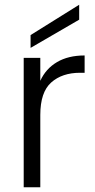

<svg xmlns="http://www.w3.org/2000/svg" viewBox="-20 -790 402 810"><path d="M150 -449Q173 -500 220.5 -528Q268 -556 337 -556V-483H318Q242 -483 196 -442Q150 -401 150 -305V0H80V-546H150ZM314 -707 109 -588V-642L314 -770Z"/></svg>

Font: Poppins-Tabular Light
Style: Regular
Weight: 300
Designer: Ninad Kale (Devanagari), Jonny Pinhorn (Latin)
Foundry: Indian Type Foundry
Version: Version 4.004